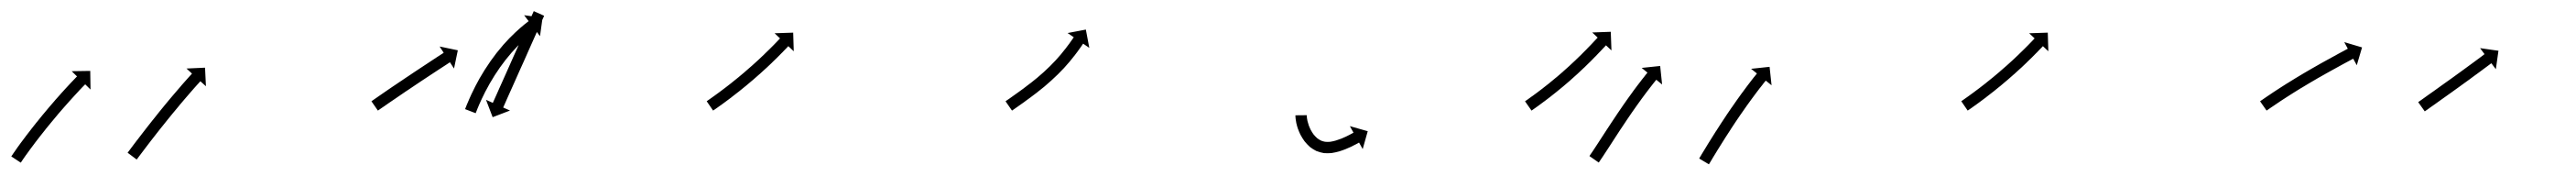

<svg xmlns="http://www.w3.org/2000/svg" viewBox="-45 -280 4542 310"><path d="M-23.9 -6.3C-24.3 -5.7 -24.7 -5.1 -25.1 -4.5L-8.4 6.5C-8 5.9 -7.6 5.4 -7.2 4.8L-7.2 4.8L-7.2 4.8C-6.2 3.2 -5.1 1.6 -4 0C-4 0 -4 0 -4 0C-4 0 -4 0 -4 0C-2.3 -2.4 -0.6 -4.8 1.1 -7.3C1.1 -7.3 1.1 -7.3 1.1 -7.3C1.1 -7.2 1.1 -7.2 1.1 -7.2C3.3 -10.4 5.6 -13.5 7.9 -16.6L7.8 -16.5L7.8 -16.5C10.5 -20.2 13.2 -23.8 16 -27.4L15.9 -27.4L15.9 -27.4C19 -31.4 22.1 -35.4 25.2 -39.4L25.1 -39.4L25.1 -39.3C28.5 -43.6 31.8 -47.8 35.2 -52L35.2 -52L35.1 -52C38.6 -56.3 42.1 -60.6 45.7 -64.9L45.7 -64.9L45.7 -64.9C49.2 -69.2 52.8 -73.4 56.4 -77.7L56.4 -77.7L56.3 -77.7C59.8 -81.8 63.4 -85.8 66.9 -89.9L66.9 -89.9L66.9 -89.9C70.2 -93.7 73.5 -97.4 76.9 -101.2L76.9 -101.2L76.9 -101.2C79.9 -104.5 82.9 -107.9 86 -111.2L86 -111.2L86 -111.2C88.6 -114 91.2 -116.8 93.8 -119.6L93.8 -119.6L93.7 -119.6C95.8 -121.7 97.8 -123.8 99.8 -126L99.8 -126L99.8 -126C101.1 -127.3 102.4 -128.7 103.8 -130.1L103.8 -130.1L103.8 -130C104.2 -130.5 104.7 -131 105.2 -131.5L114.6 -122.3L114.1 -155.1L81.4 -154.6L90.8 -145.4C90.3 -144.9 89.9 -144.5 89.4 -144L89.4 -144L89.4 -144C88 -142.6 86.7 -141.2 85.4 -139.8L85.4 -139.8L85.4 -139.8C83.3 -137.6 81.2 -135.5 79.2 -133.3L79.2 -133.3L79.2 -133.3C76.5 -130.4 73.9 -127.6 71.3 -124.8L71.3 -124.7L71.2 -124.7C68.1 -121.3 65.1 -118 62 -114.6L62 -114.5L62 -114.5C58.6 -110.7 55.2 -106.9 51.8 -103.1L51.8 -103.1L51.8 -103C48.2 -98.9 44.7 -94.8 41.1 -90.6L41.1 -90.6L41.1 -90.6C37.5 -86.3 33.9 -82 30.3 -77.7L30.2 -77.7L30.2 -77.6C26.7 -73.3 23.1 -68.9 19.6 -64.5L19.6 -64.5L19.5 -64.5C16.1 -60.2 12.8 -56 9.4 -51.7L9.4 -51.7L9.4 -51.6C6.2 -47.6 3.1 -43.6 0 -39.5L0 -39.5L0 -39.4C-2.8 -35.8 -5.5 -32.1 -8.3 -28.4L-8.3 -28.4L-8.3 -28.4C-10.6 -25.2 -12.9 -22.1 -15.2 -18.9C-15.2 -18.9 -15.2 -18.9 -15.2 -18.9C-15.2 -18.8 -15.2 -18.8 -15.2 -18.8C-16.9 -16.3 -18.7 -13.9 -20.4 -11.3C-20.4 -11.3 -20.4 -11.3 -20.5 -11.3C-20.5 -11.3 -20.5 -11.3 -20.5 -11.3C-21.6 -9.7 -22.7 -8 -23.8 -6.3L-23.9 -6.3ZM181.2 -12.6C180.8 -12 180.4 -11.5 180 -11L196 1C196.4 0.5 196.8 -0.1 197.2 -0.6C198.3 -2.1 199.4 -3.6 200.6 -5.1C202.3 -7.4 204.1 -9.8 205.9 -12.1L205.9 -12.1L205.9 -12.1C208.1 -15.1 210.4 -18.1 212.7 -21.1L212.7 -21.1L212.7 -21.1C215.5 -24.7 218.2 -28.3 220.9 -31.8L220.9 -31.8L220.9 -31.8C224 -35.8 227.1 -39.7 230.2 -43.7L230.2 -43.6L230.1 -43.6C233.5 -47.9 236.8 -52.1 240.1 -56.3L240.1 -56.3L240.1 -56.2C243.6 -60.6 247 -64.9 250.5 -69.2L250.5 -69.2L250.5 -69.2C254 -73.5 257.5 -77.8 261 -82.1L261 -82.1L261 -82C264.4 -86.2 267.8 -90.3 271.3 -94.4L271.3 -94.4L271.2 -94.4C274.5 -98.3 277.7 -102.1 281 -105.9L281 -105.9L281 -105.9C283.9 -109.3 286.8 -112.7 289.8 -116.1L289.8 -116.1L289.8 -116.1C292.3 -119 294.8 -121.8 297.3 -124.7L297.3 -124.7L297.3 -124.7C299.3 -126.9 301.2 -129.1 303.2 -131.3L303.2 -131.3L303.2 -131.2C304.4 -132.6 305.7 -134.1 307 -135.5L307 -135.5L307 -135.5C307.4 -135.9 307.9 -136.4 308.3 -136.9L318.1 -128.1L316.5 -160.8L283.8 -159.3L293.5 -150.4C293.1 -149.9 292.6 -149.4 292.2 -148.9L292.2 -148.9L292.2 -148.9C290.9 -147.5 289.6 -146 288.3 -144.6L288.3 -144.6L288.3 -144.6C286.3 -142.4 284.3 -140.2 282.4 -138L282.4 -138L282.3 -137.9C279.8 -135.1 277.3 -132.2 274.7 -129.3L274.7 -129.3L274.7 -129.2C271.7 -125.8 268.7 -122.4 265.8 -118.9L265.8 -118.9L265.8 -118.9C262.5 -115 259.2 -111.2 255.9 -107.3L255.9 -107.3L255.9 -107.3C252.4 -103.1 249 -99 245.5 -94.8L245.5 -94.8L245.5 -94.8C242 -90.4 238.5 -86.1 234.9 -81.8L234.9 -81.8L234.9 -81.8C231.4 -77.4 227.9 -73.1 224.5 -68.7L224.5 -68.7L224.4 -68.7C221.1 -64.5 217.7 -60.2 214.4 -56L214.4 -56L214.4 -56C211.3 -52 208.2 -48 205.1 -44L205.1 -44L205.1 -44C202.3 -40.4 199.6 -36.9 196.9 -33.3L196.8 -33.3L196.8 -33.3C194.5 -30.2 192.2 -27.2 189.9 -24.2L189.9 -24.2L189.9 -24.2C188.1 -21.8 186.4 -19.5 184.6 -17.1C183.5 -15.6 182.3 -14.1 181.2 -12.6Z M611.3 -102.6C610.8 -102.3 610.3 -102 609.9 -101.6L621.3 -85.2C621.8 -85.5 622.2 -85.9 622.7 -86.2C624 -87.1 625.4 -88 626.7 -89C628.8 -90.4 630.8 -91.8 632.9 -93.2C635.6 -95.1 638.3 -97 640.9 -98.8C644.1 -101 647.3 -103.2 650.5 -105.3L650.5 -105.3L650.5 -105.3C654.1 -107.8 657.6 -110.2 661.2 -112.6L661.2 -112.6L661.2 -112.6C665 -115.2 668.8 -117.8 672.6 -120.4L672.6 -120.4L672.6 -120.3C676.6 -123 680.5 -125.7 684.5 -128.3L684.5 -128.3L684.5 -128.3C688.4 -130.9 692.4 -133.6 696.3 -136.2C700.2 -138.8 704 -141.3 707.8 -143.8C711.4 -146.2 715 -148.6 718.6 -150.9C721.9 -153 725.1 -155.2 728.3 -157.3C731 -159.1 733.7 -160.8 736.5 -162.6C738.6 -164 740.7 -165.4 742.8 -166.7C744.1 -167.6 745.5 -168.5 746.8 -169.4C747.3 -169.7 747.8 -170 748.3 -170.3L755.5 -159.3L762.2 -191.4L730.1 -198.1L737.3 -187.1C736.8 -186.8 736.4 -186.4 735.9 -186.1C734.5 -185.2 733.2 -184.4 731.8 -183.5C729.7 -182.1 727.6 -180.7 725.5 -179.4C722.8 -177.6 720.1 -175.8 717.3 -174C714.1 -171.9 710.9 -169.8 707.6 -167.6C704 -165.3 700.4 -162.9 696.8 -160.5C693 -158 689.1 -155.4 685.3 -152.9C681.3 -150.2 677.3 -147.6 673.4 -144.9L673.3 -144.9L673.3 -144.9C669.4 -142.3 665.4 -139.6 661.5 -136.9L661.4 -136.9L661.4 -136.9C657.6 -134.4 653.8 -131.8 650 -129.2L649.9 -129.2L649.9 -129.2C646.4 -126.7 642.8 -124.3 639.2 -121.9L639.2 -121.9L639.2 -121.9C636 -119.7 632.8 -117.5 629.6 -115.3C626.9 -113.4 624.2 -111.6 621.5 -109.7C619.4 -108.3 617.4 -106.8 615.3 -105.4C614 -104.5 612.6 -103.5 611.3 -102.6ZM913.6 -250.4C913.8 -251 914.1 -251.6 914.4 -252.2L896.1 -260.4C895.9 -259.8 895.6 -259.2 895.3 -258.6C894.6 -256.9 893.8 -255.2 893 -253.5C891.8 -250.8 890.7 -248.1 889.5 -245.5C887.9 -242 886.4 -238.6 884.8 -235.2C883 -231.1 881.2 -227 879.4 -222.9C877.3 -218.4 875.3 -213.8 873.3 -209.3C871.1 -204.4 868.9 -199.5 866.8 -194.7C864.5 -189.7 862.3 -184.6 860 -179.6C857.8 -174.6 855.5 -169.6 853.3 -164.5C851.1 -159.7 848.9 -154.8 846.8 -149.9C844.7 -145.4 842.7 -140.8 840.7 -136.3C838.8 -132.2 837 -128.1 835.2 -124.1C833.6 -120.6 832.1 -117.2 830.6 -113.7C829.4 -111.1 828.2 -108.4 827 -105.7C826.2 -104 825.5 -102.3 824.7 -100.6C824.4 -100 824.2 -99.4 823.9 -98.8L811.9 -104.2L823.6 -73.6L854.2 -85.3L842.2 -90.6C842.4 -91.3 842.7 -91.9 843 -92.5C843.7 -94.2 844.5 -95.9 845.3 -97.6C846.5 -100.2 847.6 -102.9 848.8 -105.6C850.4 -109 851.9 -112.4 853.4 -115.9C855.3 -120 857.1 -124 858.9 -128.1C860.9 -132.7 863 -137.2 865 -141.8C867.2 -146.6 869.4 -151.5 871.5 -156.4C873.8 -161.4 876 -166.4 878.3 -171.4C880.5 -176.5 882.8 -181.5 885 -186.5C887.2 -191.4 889.4 -196.2 891.5 -201.1C893.6 -205.7 895.6 -210.2 897.6 -214.8C899.5 -218.8 901.3 -222.9 903.1 -227C904.6 -230.4 906.2 -233.9 907.7 -237.3C908.9 -240 910.1 -242.6 911.3 -245.3C912 -247 912.8 -248.7 913.6 -250.4ZM775.8 -89.8C775.5 -89.1 775.3 -88.5 775 -87.8L793.7 -80.6C793.9 -81.2 794.2 -81.9 794.4 -82.5L794.4 -82.5L794.4 -82.5C795.1 -84.3 795.8 -86.1 796.6 -87.9C796.6 -87.9 796.6 -87.9 796.5 -87.8C796.5 -87.8 796.5 -87.8 796.5 -87.8C797.7 -90.6 798.9 -93.4 800 -96.1C800 -96.1 800 -96.1 800 -96.1C800 -96.1 800 -96.1 800 -96.1C801.6 -99.6 803.2 -103.2 804.8 -106.7C804.8 -106.7 804.8 -106.7 804.8 -106.7C804.8 -106.7 804.8 -106.6 804.8 -106.6C806.8 -110.8 808.8 -115 810.9 -119.1C810.9 -119.1 810.9 -119.1 810.9 -119C810.9 -119 810.9 -119 810.9 -119C813.3 -123.5 815.8 -128.1 818.3 -132.6C818.3 -132.6 818.3 -132.6 818.2 -132.5C818.2 -132.5 818.2 -132.5 818.2 -132.5C821 -137.3 823.8 -142 826.8 -146.7C826.8 -146.7 826.7 -146.7 826.7 -146.6C826.7 -146.6 826.7 -146.6 826.7 -146.6C829.8 -151.4 833 -156.1 836.2 -160.8C836.2 -160.8 836.2 -160.8 836.2 -160.8C836.1 -160.7 836.1 -160.7 836.1 -160.7C839.5 -165.4 842.9 -170 846.4 -174.5C846.4 -174.5 846.3 -174.5 846.3 -174.4C846.3 -174.4 846.3 -174.4 846.3 -174.4C849.7 -178.7 853.3 -183 856.9 -187.2C856.9 -187.2 856.9 -187.2 856.8 -187.1C856.8 -187.1 856.8 -187.1 856.8 -187.1C860.3 -191 863.8 -194.8 867.4 -198.6C867.4 -198.6 867.3 -198.6 867.3 -198.5C867.3 -198.5 867.3 -198.5 867.3 -198.5C870.5 -201.8 873.9 -205.1 877.3 -208.3C877.3 -208.3 877.2 -208.3 877.2 -208.3C877.2 -208.2 877.2 -208.2 877.2 -208.2C880.1 -210.9 883 -213.5 886 -216.1C886 -216.1 886 -216.1 885.9 -216.1C885.9 -216.1 885.9 -216.1 885.9 -216.1C888.2 -218 890.6 -220 893 -221.9C893 -221.9 892.9 -221.9 892.9 -221.9C892.9 -221.9 892.9 -221.9 892.9 -221.9C894.4 -223.1 896 -224.3 897.5 -225.5C897.5 -225.5 897.5 -225.5 897.5 -225.5C897.5 -225.5 897.5 -225.5 897.5 -225.5C898 -225.9 898.6 -226.4 899.2 -226.8L907.1 -216.3L911.6 -248.8L879.1 -253.2L887.1 -242.7C886.5 -242.3 885.9 -241.8 885.3 -241.4C885.3 -241.4 885.3 -241.4 885.3 -241.4C885.3 -241.4 885.3 -241.4 885.3 -241.4C883.7 -240.1 882 -238.8 880.4 -237.5C880.4 -237.5 880.4 -237.5 880.4 -237.5C880.4 -237.5 880.3 -237.5 880.3 -237.5C877.9 -235.4 875.4 -233.4 872.9 -231.3C872.9 -231.3 872.9 -231.3 872.9 -231.3C872.9 -231.2 872.8 -231.2 872.8 -231.2C869.7 -228.5 866.6 -225.7 863.6 -222.9C863.6 -222.9 863.6 -222.9 863.5 -222.8C863.5 -222.8 863.5 -222.8 863.5 -222.8C859.9 -219.4 856.4 -216 853 -212.5C853 -212.5 853 -212.5 853 -212.4C852.9 -212.4 852.9 -212.4 852.9 -212.4C849.1 -208.4 845.5 -204.4 841.8 -200.4C841.8 -200.4 841.8 -200.3 841.8 -200.3C841.8 -200.3 841.7 -200.2 841.7 -200.2C838 -195.8 834.3 -191.4 830.6 -186.8C830.6 -186.8 830.6 -186.8 830.6 -186.8C830.6 -186.7 830.5 -186.7 830.5 -186.7C826.9 -182 823.3 -177.2 819.9 -172.4C819.9 -172.4 819.8 -172.3 819.8 -172.3C819.8 -172.2 819.8 -172.2 819.8 -172.2C816.4 -167.3 813.1 -162.4 809.9 -157.4C809.9 -157.4 809.8 -157.4 809.8 -157.3C809.8 -157.3 809.8 -157.3 809.8 -157.3C806.7 -152.4 803.8 -147.5 800.9 -142.5C800.9 -142.5 800.9 -142.5 800.9 -142.4C800.9 -142.4 800.8 -142.4 800.8 -142.4C798.2 -137.7 795.7 -133 793.2 -128.3C793.2 -128.3 793.2 -128.2 793.1 -128.2C793.1 -128.2 793.1 -128.1 793.1 -128.1C790.9 -123.9 788.8 -119.6 786.8 -115.3C786.8 -115.3 786.7 -115.2 786.7 -115.2C786.7 -115.2 786.7 -115.2 786.7 -115.2C785 -111.5 783.3 -107.8 781.7 -104.1C781.7 -104.1 781.7 -104.1 781.7 -104.1C781.7 -104.1 781.7 -104 781.7 -104C780.4 -101.2 779.2 -98.3 778 -95.4C778 -95.4 778 -95.4 778 -95.4C778 -95.4 778 -95.4 778 -95.4C777.3 -93.5 776.5 -91.7 775.8 -89.8L775.8 -89.8Z M1202.6 -102.8C1202.1 -102.4 1201.5 -102.1 1201 -101.7L1212.3 -85.2C1212.9 -85.6 1213.4 -86 1213.9 -86.4L1214 -86.4L1214 -86.4C1215.5 -87.4 1217 -88.5 1218.5 -89.5L1218.5 -89.5L1218.5 -89.5C1220.9 -91.2 1223.2 -92.8 1225.5 -94.5L1225.5 -94.5L1225.6 -94.5C1228.6 -96.7 1231.6 -98.9 1234.6 -101.1L1234.6 -101.1L1234.6 -101.1C1238.1 -103.7 1241.7 -106.4 1245.2 -109C1245.2 -109 1245.2 -109 1245.2 -109C1245.2 -109 1245.2 -109.1 1245.2 -109.1C1249.1 -112 1253 -115 1256.8 -118.1C1256.8 -118.1 1256.8 -118.1 1256.9 -118.1C1256.9 -118.1 1256.9 -118.1 1256.9 -118.1C1261 -121.4 1265.1 -124.7 1269.1 -128C1269.1 -128 1269.1 -128 1269.2 -128C1269.2 -128 1269.2 -128 1269.2 -128C1273.4 -131.5 1277.5 -135 1281.6 -138.5C1281.6 -138.5 1281.6 -138.5 1281.7 -138.5C1281.7 -138.5 1281.7 -138.5 1281.7 -138.5C1285.8 -142 1289.9 -145.6 1293.9 -149.2C1293.9 -149.2 1293.9 -149.2 1294 -149.2C1294 -149.2 1294 -149.2 1294 -149.2C1297.9 -152.7 1301.8 -156.2 1305.6 -159.8C1305.6 -159.8 1305.6 -159.8 1305.7 -159.8C1305.7 -159.8 1305.7 -159.8 1305.7 -159.8C1309.3 -163.2 1312.8 -166.5 1316.4 -169.9C1316.4 -169.9 1316.4 -169.9 1316.4 -169.9C1316.4 -169.9 1316.4 -170 1316.4 -170C1319.6 -173 1322.7 -176.1 1325.9 -179.2L1325.9 -179.2L1325.9 -179.2C1328.5 -181.8 1331.1 -184.4 1333.7 -187.1L1333.8 -187.1L1333.8 -187.1C1335.8 -189.2 1337.8 -191.2 1339.7 -193.3L1339.8 -193.3L1339.8 -193.3C1341 -194.6 1342.3 -196 1343.6 -197.3L1343.6 -197.3L1343.6 -197.3C1344 -197.8 1344.5 -198.3 1344.9 -198.7L1354.5 -189.7L1353.5 -222.5L1320.7 -221.4L1330.3 -212.4C1329.9 -212 1329.5 -211.5 1329 -211L1329 -211L1329 -211C1327.8 -209.7 1326.5 -208.4 1325.3 -207.1L1325.3 -207.1L1325.3 -207.1C1323.4 -205.1 1321.4 -203.1 1319.5 -201.1L1319.5 -201.1L1319.5 -201.1C1316.9 -198.5 1314.4 -195.9 1311.8 -193.4L1311.8 -193.4L1311.8 -193.4C1308.7 -190.4 1305.7 -187.3 1302.5 -184.4C1302.5 -184.4 1302.6 -184.4 1302.6 -184.4C1302.6 -184.4 1302.6 -184.4 1302.6 -184.4C1299.1 -181.1 1295.6 -177.8 1292.1 -174.5C1292.1 -174.5 1292.1 -174.5 1292.1 -174.5C1292.1 -174.5 1292.1 -174.5 1292.1 -174.5C1288.3 -171 1284.5 -167.6 1280.6 -164.1C1280.6 -164.1 1280.7 -164.1 1280.7 -164.2C1280.7 -164.2 1280.7 -164.2 1280.7 -164.2C1276.7 -160.6 1272.7 -157.1 1268.6 -153.7C1268.6 -153.7 1268.7 -153.7 1268.7 -153.7C1268.7 -153.7 1268.7 -153.7 1268.7 -153.7C1264.6 -150.3 1260.5 -146.8 1256.4 -143.4C1256.4 -143.4 1256.4 -143.5 1256.5 -143.5C1256.5 -143.5 1256.5 -143.5 1256.5 -143.5C1252.5 -140.2 1248.5 -137 1244.4 -133.8C1244.4 -133.8 1244.4 -133.8 1244.4 -133.8C1244.5 -133.8 1244.5 -133.8 1244.5 -133.8C1240.7 -130.8 1236.9 -127.9 1233 -124.9C1233 -124.9 1233 -124.9 1233.1 -124.9C1233.1 -124.9 1233.1 -125 1233.1 -125C1229.6 -122.3 1226.2 -119.7 1222.7 -117.2L1222.7 -117.2L1222.7 -117.2C1219.8 -115 1216.8 -112.9 1213.9 -110.8L1213.9 -110.8L1213.9 -110.8C1211.6 -109.1 1209.3 -107.5 1207 -105.9L1207 -105.9L1207 -105.9C1205.6 -104.9 1204.1 -103.8 1202.6 -102.8L1202.6 -102.8Z M1729.5 -102.8C1729 -102.4 1728.4 -102 1727.9 -101.6L1739.3 -85.2C1739.8 -85.6 1740.4 -86 1740.9 -86.3C1742.4 -87.4 1744 -88.5 1745.5 -89.5C1747.9 -91.2 1750.2 -92.9 1752.6 -94.5L1752.6 -94.5L1752.6 -94.5C1755.7 -96.7 1758.7 -98.9 1761.8 -101L1761.8 -101.1L1761.8 -101.1C1765.4 -103.6 1768.9 -106.2 1772.4 -108.8C1772.4 -108.8 1772.5 -108.9 1772.5 -108.9C1772.5 -108.9 1772.5 -108.9 1772.5 -108.9C1776.4 -111.8 1780.3 -114.8 1784.2 -117.7C1784.2 -117.7 1784.2 -117.7 1784.2 -117.8C1784.2 -117.8 1784.2 -117.8 1784.2 -117.8C1788.3 -121 1792.4 -124.2 1796.4 -127.5C1796.4 -127.5 1796.4 -127.6 1796.4 -127.6C1796.4 -127.6 1796.5 -127.6 1796.5 -127.6C1800.5 -131 1804.6 -134.5 1808.5 -138.1C1808.5 -138.1 1808.6 -138.1 1808.6 -138.1C1808.6 -138.1 1808.6 -138.2 1808.6 -138.2C1812.5 -141.7 1816.4 -145.4 1820.2 -149.1C1820.2 -149.1 1820.2 -149.1 1820.3 -149.1C1820.3 -149.2 1820.3 -149.2 1820.3 -149.2C1823.9 -152.8 1827.5 -156.5 1831 -160.2C1831 -160.2 1831 -160.3 1831 -160.3C1831.1 -160.3 1831.1 -160.3 1831.1 -160.3C1834.3 -163.9 1837.5 -167.5 1840.6 -171.1C1840.6 -171.1 1840.6 -171.2 1840.6 -171.2C1840.6 -171.2 1840.7 -171.2 1840.7 -171.2C1843.4 -174.5 1846.1 -177.9 1848.8 -181.3C1848.8 -181.3 1848.8 -181.3 1848.8 -181.3C1848.9 -181.3 1848.9 -181.3 1848.9 -181.3C1851.1 -184.2 1853.3 -187.1 1855.5 -190C1855.5 -190 1855.5 -190.1 1855.5 -190.1C1855.5 -190.1 1855.5 -190.1 1855.5 -190.1C1857.2 -192.4 1858.8 -194.7 1860.5 -197C1860.5 -197 1860.5 -197 1860.5 -197C1860.5 -197 1860.5 -197 1860.5 -197C1861.5 -198.5 1862.6 -200 1863.6 -201.5L1863.6 -201.5L1863.6 -201.5C1864 -202 1864.3 -202.6 1864.7 -203.1L1875.6 -195.7L1869.5 -227.9L1837.3 -221.8L1848.2 -214.4C1847.8 -213.8 1847.5 -213.3 1847.1 -212.8L1847.1 -212.8L1847.1 -212.8C1846.1 -211.4 1845.1 -209.9 1844.1 -208.5C1844.1 -208.5 1844.1 -208.5 1844.1 -208.5C1844.1 -208.5 1844.1 -208.5 1844.1 -208.5C1842.6 -206.3 1841 -204.1 1839.4 -201.9C1839.4 -201.9 1839.4 -201.9 1839.4 -201.9C1839.4 -202 1839.4 -202 1839.4 -202C1837.3 -199.2 1835.2 -196.4 1833.1 -193.6C1833.1 -193.6 1833.1 -193.6 1833.1 -193.6C1833.1 -193.6 1833.1 -193.7 1833.1 -193.7C1830.6 -190.4 1827.9 -187.2 1825.3 -184C1825.3 -184 1825.3 -184.1 1825.3 -184.1C1825.4 -184.1 1825.4 -184.1 1825.4 -184.1C1822.4 -180.6 1819.4 -177.2 1816.3 -173.8C1816.3 -173.8 1816.3 -173.8 1816.3 -173.8C1816.3 -173.9 1816.4 -173.9 1816.4 -173.9C1813 -170.3 1809.6 -166.8 1806.1 -163.3C1806.1 -163.3 1806.2 -163.3 1806.2 -163.3C1806.2 -163.4 1806.2 -163.4 1806.2 -163.4C1802.6 -159.8 1798.9 -156.3 1795.1 -152.9C1795.1 -152.9 1795.2 -152.9 1795.2 -153C1795.2 -153 1795.2 -153 1795.2 -153C1791.4 -149.6 1787.5 -146.2 1783.6 -142.9C1783.6 -142.9 1783.6 -142.9 1783.6 -142.9C1783.6 -143 1783.7 -143 1783.7 -143C1779.8 -139.8 1775.8 -136.6 1771.9 -133.5C1771.9 -133.5 1771.9 -133.5 1771.9 -133.5C1771.9 -133.6 1771.9 -133.6 1771.9 -133.6C1768.2 -130.7 1764.4 -127.8 1760.5 -124.9C1760.5 -124.9 1760.5 -124.9 1760.6 -124.9C1760.6 -124.9 1760.6 -124.9 1760.6 -124.9C1757.1 -122.4 1753.6 -119.8 1750.1 -117.3L1750.1 -117.3L1750.1 -117.3C1747.1 -115.1 1744.1 -113 1741.1 -110.9L1741.1 -110.9L1741.1 -110.9C1738.7 -109.2 1736.4 -107.6 1734.1 -105.9C1732.5 -104.9 1731 -103.8 1729.5 -102.8Z M2259 -75.9C2259 -76.3 2259 -76.7 2259 -77.1L2239 -76.9C2239 -76.4 2239 -75.9 2239 -75.4C2239 -75.4 2239 -75.4 2239 -75.3C2239 -75.3 2239 -75.2 2239 -75.2C2239.1 -73.7 2239.2 -72.2 2239.4 -70.7C2239.4 -70.7 2239.4 -70.6 2239.4 -70.5C2239.4 -70.5 2239.4 -70.4 2239.4 -70.4C2239.7 -67.9 2240.1 -65.5 2240.6 -63.1C2240.6 -63.1 2240.6 -63 2240.6 -62.9C2240.7 -62.9 2240.7 -62.8 2240.7 -62.8C2241.4 -59.6 2242.3 -56.5 2243.3 -53.4C2243.3 -53.4 2243.4 -53.3 2243.4 -53.2C2243.4 -53.1 2243.5 -53 2243.5 -53C2244.8 -49.4 2246.3 -45.9 2248 -42.4C2248 -42.4 2248.1 -42.3 2248.1 -42.2C2248.2 -42.1 2248.3 -42 2248.3 -42C2250.3 -38.3 2252.5 -34.7 2255 -31.3C2255 -31.3 2255.1 -31.2 2255.2 -31.1C2255.3 -30.9 2255.4 -30.8 2255.4 -30.8C2258.1 -27.5 2261.1 -24.3 2264.3 -21.4C2264.3 -21.4 2264.5 -21.3 2264.6 -21.2C2264.8 -21 2264.9 -20.9 2264.9 -20.9C2268.3 -18.3 2272 -16 2275.8 -14.1C2275.8 -14.1 2276 -14 2276.2 -13.9C2276.5 -13.9 2276.7 -13.8 2276.7 -13.8C2280.6 -12.3 2284.7 -11.1 2288.9 -10.4C2288.9 -10.4 2289.1 -10.4 2289.3 -10.4C2289.5 -10.3 2289.8 -10.3 2289.8 -10.3C2294 -10 2298.2 -10 2302.4 -10.4C2302.4 -10.4 2302.6 -10.4 2302.8 -10.4C2302.9 -10.5 2303.1 -10.5 2303.1 -10.5C2307.3 -11.1 2311.5 -12.1 2315.6 -13.2C2315.6 -13.2 2315.7 -13.2 2315.8 -13.2C2315.9 -13.3 2316 -13.3 2316 -13.3C2319.8 -14.5 2323.7 -15.8 2327.4 -17.3C2327.4 -17.3 2327.5 -17.3 2327.5 -17.3C2327.6 -17.4 2327.6 -17.4 2327.6 -17.4C2330.9 -18.7 2334.1 -20.1 2337.3 -21.6C2337.3 -21.6 2337.3 -21.6 2337.3 -21.6C2337.4 -21.7 2337.4 -21.7 2337.4 -21.7C2339.9 -22.9 2342.3 -24.1 2344.7 -25.4C2344.7 -25.4 2344.8 -25.4 2344.8 -25.4C2344.8 -25.4 2344.8 -25.4 2344.8 -25.4C2346.4 -26.2 2348 -27.1 2349.5 -27.9C2349.5 -27.9 2349.5 -27.9 2349.5 -27.9C2349.5 -27.9 2349.6 -28 2349.6 -28C2350.1 -28.3 2350.6 -28.6 2351.2 -28.9L2357.6 -17.4L2366.5 -48.9L2335 -57.8L2341.4 -46.3C2340.9 -46 2340.4 -45.7 2339.8 -45.4C2339.8 -45.4 2339.8 -45.4 2339.9 -45.4C2339.9 -45.5 2339.9 -45.5 2339.9 -45.5C2338.4 -44.6 2336.9 -43.9 2335.4 -43.1C2335.4 -43.1 2335.5 -43.1 2335.5 -43.1C2335.5 -43.1 2335.5 -43.1 2335.5 -43.1C2333.3 -41.9 2331 -40.8 2328.7 -39.7C2328.7 -39.7 2328.7 -39.7 2328.7 -39.7C2328.8 -39.7 2328.8 -39.7 2328.8 -39.7C2325.9 -38.4 2322.9 -37.1 2319.9 -35.8C2319.9 -35.8 2320 -35.9 2320.1 -35.9C2320.1 -35.9 2320.2 -35.9 2320.2 -35.9C2316.8 -34.6 2313.4 -33.4 2310 -32.4C2310 -32.4 2310.1 -32.4 2310.2 -32.4C2310.3 -32.4 2310.4 -32.5 2310.4 -32.5C2307 -31.5 2303.5 -30.8 2300 -30.2C2300 -30.2 2300.1 -30.2 2300.3 -30.3C2300.5 -30.3 2300.7 -30.3 2300.7 -30.3C2297.6 -30 2294.4 -30 2291.3 -30.3C2291.3 -30.3 2291.5 -30.2 2291.8 -30.2C2292 -30.2 2292.2 -30.1 2292.2 -30.1C2289.4 -30.6 2286.5 -31.4 2283.8 -32.4C2283.8 -32.4 2284 -32.3 2284.2 -32.2C2284.5 -32.1 2284.7 -32.1 2284.7 -32.1C2282 -33.4 2279.4 -35 2277 -36.8C2277 -36.8 2277.2 -36.7 2277.3 -36.6C2277.5 -36.4 2277.7 -36.3 2277.7 -36.3C2275.2 -38.5 2272.9 -40.9 2270.8 -43.5C2270.8 -43.5 2270.9 -43.3 2271 -43.2C2271.1 -43.1 2271.2 -42.9 2271.2 -42.9C2269.2 -45.7 2267.4 -48.6 2265.8 -51.6C2265.8 -51.6 2265.8 -51.5 2265.9 -51.4C2266 -51.3 2266 -51.2 2266 -51.2C2264.6 -54 2263.3 -57 2262.2 -60C2262.2 -60 2262.3 -59.9 2262.3 -59.8C2262.3 -59.7 2262.4 -59.6 2262.4 -59.6C2261.5 -62.2 2260.8 -64.8 2260.1 -67.4C2260.1 -67.4 2260.2 -67.3 2260.2 -67.2C2260.2 -67.1 2260.2 -67 2260.2 -67C2259.8 -69 2259.5 -70.9 2259.2 -72.9C2259.2 -72.9 2259.2 -72.8 2259.3 -72.8C2259.3 -72.7 2259.3 -72.6 2259.3 -72.6C2259.2 -73.8 2259.1 -74.9 2259 -76.1C2259 -76.1 2259 -76 2259 -76C2259 -75.9 2259 -75.9 2259 -75.9Z M2645.4 -102.7C2644.9 -102.4 2644.4 -102 2643.8 -101.6L2655.3 -85.2C2655.8 -85.6 2656.4 -86 2656.9 -86.3L2656.9 -86.3L2656.9 -86.3C2658.4 -87.4 2659.9 -88.5 2661.4 -89.5L2661.4 -89.5L2661.4 -89.5C2663.8 -91.2 2666.1 -92.9 2668.4 -94.5L2668.4 -94.6L2668.5 -94.6C2671.5 -96.8 2674.4 -99 2677.4 -101.2C2677.4 -101.2 2677.4 -101.2 2677.4 -101.2C2677.5 -101.2 2677.5 -101.2 2677.5 -101.2C2681 -103.8 2684.5 -106.5 2688 -109.2C2688 -109.2 2688 -109.2 2688 -109.2C2688 -109.2 2688 -109.2 2688 -109.2C2691.9 -112.2 2695.7 -115.3 2699.5 -118.3C2699.5 -118.3 2699.6 -118.3 2699.6 -118.3C2699.6 -118.3 2699.6 -118.4 2699.6 -118.4C2703.7 -121.7 2707.7 -125 2711.7 -128.3C2711.7 -128.3 2711.7 -128.3 2711.8 -128.4C2711.8 -128.4 2711.8 -128.4 2711.8 -128.4C2715.9 -131.9 2720 -135.4 2724.1 -138.9C2724.1 -138.9 2724.1 -138.9 2724.1 -139C2724.1 -139 2724.1 -139 2724.1 -139C2728.2 -142.6 2732.2 -146.2 2736.2 -149.8C2736.2 -149.8 2736.2 -149.8 2736.2 -149.8C2736.3 -149.8 2736.3 -149.9 2736.3 -149.9C2740.1 -153.4 2743.9 -157 2747.7 -160.6C2747.7 -160.6 2747.7 -160.6 2747.8 -160.6C2747.8 -160.6 2747.8 -160.6 2747.8 -160.6C2751.3 -164 2754.8 -167.5 2758.3 -170.9C2758.3 -170.9 2758.3 -170.9 2758.3 -170.9C2758.3 -170.9 2758.4 -170.9 2758.4 -170.9C2761.5 -174.1 2764.6 -177.2 2767.6 -180.3L2767.7 -180.3L2767.7 -180.3C2770.3 -183 2772.9 -185.7 2775.4 -188.4L2775.4 -188.4L2775.5 -188.4C2777.4 -190.5 2779.4 -192.6 2781.4 -194.7L2781.4 -194.7L2781.4 -194.7C2782.7 -196 2783.9 -197.4 2785.2 -198.7C2785.7 -199.2 2786.1 -199.7 2786.5 -200.2L2796.2 -191.2L2795 -224L2762.3 -222.8L2771.9 -213.8C2771.5 -213.3 2771 -212.9 2770.6 -212.4C2769.3 -211 2768.1 -209.7 2766.8 -208.4L2766.8 -208.4L2766.8 -208.4C2764.9 -206.3 2762.9 -204.2 2761 -202.2L2761 -202.2L2761 -202.2C2758.4 -199.6 2755.9 -196.9 2753.3 -194.3L2753.4 -194.3L2753.4 -194.3C2750.3 -191.2 2747.3 -188.2 2744.2 -185.1C2744.2 -185.1 2744.2 -185.1 2744.2 -185.1C2744.3 -185.1 2744.3 -185.1 2744.3 -185.1C2740.8 -181.8 2737.4 -178.4 2733.9 -175.1C2733.9 -175.1 2733.9 -175.1 2733.9 -175.1C2734 -175.1 2734 -175.1 2734 -175.1C2730.2 -171.6 2726.5 -168 2722.7 -164.6C2722.7 -164.6 2722.7 -164.6 2722.7 -164.6C2722.7 -164.6 2722.8 -164.6 2722.8 -164.6C2718.8 -161 2714.9 -157.5 2710.9 -154C2710.9 -154 2710.9 -154 2710.9 -154C2710.9 -154 2711 -154 2711 -154C2707 -150.5 2702.9 -147.1 2698.9 -143.6C2698.9 -143.6 2698.9 -143.7 2698.9 -143.7C2698.9 -143.7 2698.9 -143.7 2698.9 -143.7C2695 -140.4 2691 -137.1 2687 -133.9C2687 -133.9 2687 -133.9 2687 -133.9C2687 -133.9 2687.1 -133.9 2687.1 -133.9C2683.3 -130.9 2679.5 -128 2675.7 -125C2675.7 -125 2675.7 -125 2675.7 -125C2675.8 -125 2675.8 -125 2675.8 -125C2672.3 -122.4 2668.9 -119.8 2665.5 -117.2C2665.5 -117.2 2665.5 -117.2 2665.5 -117.2C2665.5 -117.2 2665.5 -117.2 2665.5 -117.2C2662.6 -115 2659.6 -112.9 2656.7 -110.7L2656.7 -110.7L2656.7 -110.8C2654.4 -109.1 2652.1 -107.5 2649.8 -105.8L2649.9 -105.8L2649.9 -105.8C2648.4 -104.8 2646.9 -103.8 2645.4 -102.7L2645.4 -102.7ZM2758.4 -6.7C2758.1 -6.2 2757.7 -5.7 2757.4 -5.1L2773.8 6.3C2774.2 5.7 2774.5 5.2 2774.9 4.7L2774.9 4.7L2774.9 4.7C2775.9 3.2 2777 1.7 2778 0.1L2778 0.1L2778 0.1C2779.6 -2.3 2781.2 -4.6 2782.8 -7L2782.8 -7L2782.8 -7.1C2784.9 -10.2 2786.9 -13.3 2789 -16.5L2789 -16.5L2789 -16.5C2791.4 -20.2 2793.8 -23.9 2796.3 -27.7C2799 -31.9 2801.7 -36.1 2804.4 -40.2L2804.4 -40.2L2804.4 -40.2C2807.4 -44.7 2810.3 -49.2 2813.2 -53.7L2813.2 -53.7L2813.2 -53.6C2816.3 -58.3 2819.4 -62.9 2822.5 -67.5L2822.5 -67.5L2822.4 -67.4C2825.6 -72 2828.7 -76.6 2831.8 -81.2L2831.8 -81.2L2831.8 -81.2C2834.9 -85.6 2838 -90 2841.1 -94.4L2841.1 -94.4L2841.1 -94.4C2844 -98.5 2847 -102.6 2849.9 -106.6L2849.9 -106.6L2849.9 -106.6C2852.6 -110.2 2855.3 -113.9 2858 -117.5L2858 -117.5L2858 -117.5C2860.3 -120.5 2862.6 -123.6 2865 -126.6L2865 -126.6L2865 -126.6C2866.8 -128.9 2868.6 -131.2 2870.4 -133.5L2870.4 -133.5L2870.4 -133.5C2871.6 -135 2872.8 -136.5 2874 -138L2874 -138L2874 -138C2874.4 -138.5 2874.8 -139 2875.3 -139.5L2885.5 -131.2L2882.1 -163.8L2849.5 -160.4L2859.7 -152.1C2859.3 -151.6 2858.9 -151.1 2858.4 -150.5L2858.4 -150.5L2858.4 -150.5C2857.2 -149 2856 -147.5 2854.8 -146L2854.8 -146L2854.8 -145.9C2852.9 -143.6 2851 -141.2 2849.2 -138.9L2849.2 -138.8L2849.2 -138.8C2846.8 -135.7 2844.4 -132.7 2842.1 -129.6L2842.1 -129.5L2842 -129.5C2839.3 -125.8 2836.5 -122.2 2833.8 -118.5L2833.8 -118.4L2833.8 -118.4C2830.8 -114.3 2827.8 -110.2 2824.8 -106L2824.8 -106L2824.8 -106C2821.6 -101.5 2818.5 -97.1 2815.4 -92.6L2815.4 -92.6L2815.4 -92.5C2812.2 -87.9 2809 -83.3 2805.9 -78.7L2805.9 -78.6L2805.9 -78.6C2802.8 -74 2799.7 -69.4 2796.6 -64.7L2796.6 -64.7L2796.6 -64.7C2793.6 -60.2 2790.6 -55.7 2787.7 -51.2L2787.7 -51.2L2787.7 -51.2C2784.9 -47 2782.2 -42.8 2779.5 -38.6C2777.1 -34.8 2774.6 -31.1 2772.2 -27.4L2772.2 -27.4L2772.2 -27.4C2770.2 -24.3 2768.1 -21.2 2766.1 -18.1L2766.1 -18.1L2766.1 -18.1C2764.6 -15.7 2763 -13.4 2761.4 -11L2761.4 -11.1L2761.4 -11.1C2760.4 -9.6 2759.4 -8.1 2758.4 -6.7L2758.4 -6.7ZM2951.9 -2.6C2951.6 -2 2951.2 -1.4 2950.9 -0.8L2968 9.4C2968.4 8.8 2968.7 8.3 2969.1 7.7C2970 6.1 2971 4.5 2972 2.9L2972 2.9L2972 2.9C2973.5 0.4 2975 -2.2 2976.5 -4.7L2976.5 -4.6L2976.5 -4.6C2978.5 -7.9 2980.5 -11.1 2982.5 -14.4L2982.5 -14.4L2982.4 -14.3C2984.8 -18.2 2987.2 -22 2989.6 -25.8L2989.6 -25.8L2989.6 -25.8C2992.2 -30 2994.9 -34.3 2997.6 -38.5L2997.6 -38.5L2997.6 -38.5C3000.5 -43 3003.4 -47.5 3006.4 -52L3006.3 -52L3006.3 -52C3009.4 -56.7 3012.5 -61.3 3015.5 -65.9L3015.5 -65.9L3015.5 -65.9C3018.6 -70.5 3021.8 -75.1 3024.9 -79.7L3024.9 -79.6L3024.9 -79.6C3028 -84 3031.1 -88.5 3034.2 -92.9L3034.2 -92.8L3034.1 -92.8C3037.1 -96.9 3040 -101 3043 -105.1L3043 -105.1L3043 -105.1C3045.7 -108.7 3048.4 -112.3 3051.1 -116L3051.1 -115.9L3051 -115.9C3053.4 -119 3055.7 -122 3058 -125.1L3058 -125L3058 -125C3059.8 -127.4 3061.6 -129.7 3063.5 -132L3063.4 -132L3063.4 -132C3064.6 -133.5 3065.8 -135 3067 -136.5L3067 -136.4L3067 -136.4C3067.4 -137 3067.8 -137.5 3068.3 -138L3078.5 -129.8L3075 -162.3L3042.4 -158.8L3052.7 -150.6C3052.2 -150 3051.8 -149.5 3051.4 -149L3051.4 -149L3051.4 -148.9C3050.2 -147.4 3049 -145.9 3047.8 -144.4L3047.8 -144.4L3047.7 -144.4C3045.9 -142 3044 -139.7 3042.2 -137.3L3042.2 -137.3L3042.2 -137.3C3039.8 -134.2 3037.5 -131.1 3035.1 -128L3035.1 -128L3035.1 -128C3032.3 -124.3 3029.6 -120.6 3026.9 -116.9L3026.9 -116.9L3026.8 -116.9C3023.8 -112.8 3020.8 -108.6 3017.9 -104.5L3017.9 -104.4L3017.8 -104.4C3014.7 -100 3011.6 -95.5 3008.5 -91L3008.4 -91L3008.4 -91C3005.2 -86.4 3002.1 -81.7 2998.9 -77.1L2998.9 -77L2998.9 -77C2995.8 -72.4 2992.7 -67.7 2989.6 -63L2989.6 -63L2989.6 -63C2986.6 -58.4 2983.7 -53.9 2980.8 -49.3L2980.8 -49.3L2980.7 -49.3C2978 -45 2975.3 -40.7 2972.6 -36.4L2972.6 -36.4L2972.6 -36.4C2970.2 -32.6 2967.8 -28.7 2965.4 -24.9L2965.4 -24.8L2965.4 -24.8C2963.4 -21.6 2961.4 -18.3 2959.4 -15L2959.4 -15L2959.4 -15C2957.9 -12.5 2956.4 -10 2954.8 -7.5L2954.8 -7.4L2954.8 -7.4C2953.9 -5.8 2952.9 -4.2 2951.9 -2.6Z M3414.6 -102.8C3414.1 -102.4 3413.5 -102.1 3413 -101.7L3424.3 -85.2C3424.9 -85.6 3425.4 -86 3425.9 -86.4L3426 -86.4L3426 -86.4C3427.5 -87.4 3429 -88.5 3430.5 -89.5L3430.5 -89.5L3430.5 -89.5C3432.9 -91.2 3435.2 -92.8 3437.5 -94.5L3437.5 -94.5L3437.6 -94.5C3440.6 -96.7 3443.6 -98.9 3446.6 -101.1L3446.6 -101.1L3446.6 -101.1C3450.1 -103.7 3453.7 -106.4 3457.2 -109C3457.2 -109 3457.2 -109 3457.2 -109C3457.2 -109 3457.2 -109.1 3457.2 -109.1C3461.1 -112 3465 -115 3468.8 -118.1C3468.8 -118.1 3468.8 -118.1 3468.9 -118.1C3468.9 -118.1 3468.9 -118.1 3468.9 -118.1C3473 -121.4 3477.1 -124.7 3481.1 -128C3481.1 -128 3481.1 -128 3481.2 -128C3481.2 -128 3481.2 -128 3481.2 -128C3485.4 -131.5 3489.5 -135 3493.6 -138.5C3493.6 -138.5 3493.6 -138.5 3493.7 -138.5C3493.7 -138.5 3493.7 -138.5 3493.7 -138.5C3497.8 -142 3501.9 -145.6 3505.9 -149.2C3505.9 -149.2 3505.9 -149.2 3506 -149.2C3506 -149.2 3506 -149.2 3506 -149.2C3509.9 -152.7 3513.8 -156.2 3517.6 -159.8C3517.6 -159.8 3517.6 -159.8 3517.7 -159.8C3517.7 -159.8 3517.7 -159.8 3517.7 -159.8C3521.3 -163.2 3524.8 -166.5 3528.4 -169.9C3528.4 -169.9 3528.4 -169.9 3528.4 -169.9C3528.4 -169.9 3528.4 -170 3528.4 -170C3531.6 -173 3534.7 -176.1 3537.9 -179.2L3537.9 -179.2L3537.9 -179.2C3540.5 -181.8 3543.1 -184.4 3545.7 -187.1L3545.8 -187.1L3545.8 -187.1C3547.8 -189.2 3549.8 -191.2 3551.7 -193.3L3551.8 -193.3L3551.8 -193.3C3553 -194.6 3554.3 -196 3555.6 -197.3L3555.6 -197.3L3555.6 -197.3C3556 -197.8 3556.5 -198.3 3556.9 -198.7L3566.5 -189.7L3565.5 -222.5L3532.7 -221.4L3542.3 -212.4C3541.9 -212 3541.5 -211.5 3541 -211L3541 -211L3541 -211C3539.8 -209.7 3538.5 -208.4 3537.3 -207.1L3537.3 -207.1L3537.3 -207.1C3535.4 -205.1 3533.4 -203.1 3531.5 -201.1L3531.5 -201.1L3531.5 -201.1C3528.9 -198.5 3526.4 -195.9 3523.8 -193.4L3523.8 -193.4L3523.8 -193.4C3520.7 -190.4 3517.7 -187.3 3514.5 -184.4C3514.5 -184.4 3514.6 -184.4 3514.6 -184.4C3514.6 -184.4 3514.6 -184.4 3514.6 -184.4C3511.1 -181.1 3507.6 -177.8 3504.1 -174.5C3504.1 -174.5 3504.1 -174.5 3504.1 -174.5C3504.1 -174.5 3504.1 -174.5 3504.1 -174.5C3500.3 -171 3496.5 -167.6 3492.6 -164.1C3492.6 -164.1 3492.7 -164.1 3492.7 -164.2C3492.7 -164.2 3492.7 -164.2 3492.7 -164.2C3488.7 -160.6 3484.7 -157.1 3480.6 -153.7C3480.6 -153.7 3480.7 -153.7 3480.7 -153.7C3480.7 -153.7 3480.7 -153.7 3480.7 -153.7C3476.6 -150.3 3472.5 -146.8 3468.4 -143.4C3468.4 -143.4 3468.4 -143.5 3468.5 -143.5C3468.5 -143.5 3468.5 -143.5 3468.5 -143.5C3464.5 -140.2 3460.5 -137 3456.4 -133.8C3456.4 -133.8 3456.4 -133.8 3456.4 -133.8C3456.5 -133.8 3456.5 -133.8 3456.5 -133.8C3452.7 -130.8 3448.9 -127.9 3445 -124.9C3445 -124.9 3445 -124.9 3445.1 -124.9C3445.1 -124.9 3445.1 -125 3445.1 -125C3441.6 -122.3 3438.2 -119.7 3434.7 -117.2L3434.7 -117.2L3434.7 -117.2C3431.8 -115 3428.8 -112.9 3425.9 -110.8L3425.9 -110.8L3425.9 -110.8C3423.6 -109.1 3421.3 -107.5 3419 -105.9L3419 -105.9L3419 -105.9C3417.6 -104.9 3416.1 -103.8 3414.6 -102.8L3414.6 -102.8Z M3941.5 -102.8C3941 -102.4 3940.4 -102 3939.8 -101.6L3951.3 -85.2C3951.8 -85.6 3952.4 -86 3952.9 -86.4L3952.9 -86.3L3952.9 -86.3C3954.5 -87.4 3956 -88.5 3957.6 -89.6L3957.6 -89.6L3957.6 -89.6C3960 -91.2 3962.4 -92.9 3964.9 -94.5L3964.9 -94.5L3964.9 -94.5C3968 -96.7 3971.2 -98.8 3974.4 -100.9L3974.4 -100.9L3974.3 -100.9C3978.1 -103.4 3981.9 -105.8 3985.7 -108.3L3985.7 -108.3L3985.7 -108.3C3989.9 -111 3994.1 -113.7 3998.4 -116.4L3998.4 -116.4L3998.4 -116.4C4002.9 -119.2 4007.5 -122 4012.1 -124.9L4012.1 -124.8L4012.1 -124.8C4016.8 -127.7 4021.6 -130.6 4026.4 -133.4L4026.4 -133.4L4026.4 -133.4C4031.1 -136.2 4035.9 -139 4040.8 -141.8L4040.7 -141.8L4040.7 -141.8C4045.4 -144.4 4050.1 -147.1 4054.8 -149.7L4054.7 -149.7L4054.7 -149.7C4059.1 -152.2 4063.5 -154.6 4067.9 -157L4067.9 -157L4067.9 -157C4071.8 -159.2 4075.7 -161.3 4079.7 -163.5L4079.7 -163.5L4079.7 -163.5C4083 -165.3 4086.3 -167.1 4089.6 -168.9C4092.2 -170.3 4094.8 -171.6 4097.3 -173C4099 -173.9 4100.6 -174.8 4102.3 -175.7C4102.8 -176 4103.4 -176.3 4104 -176.6L4110.3 -165.1L4119.6 -196.5L4088.2 -205.8L4094.5 -194.2C4093.9 -193.9 4093.3 -193.6 4092.7 -193.3C4091.1 -192.4 4089.5 -191.5 4087.8 -190.6C4085.3 -189.2 4082.7 -187.9 4080.1 -186.5C4076.8 -184.7 4073.5 -182.9 4070.1 -181L4070.1 -181L4070.1 -181C4066.2 -178.9 4062.2 -176.7 4058.2 -174.5L4058.2 -174.5L4058.2 -174.5C4053.8 -172.1 4049.4 -169.6 4045 -167.2L4045 -167.2L4044.9 -167.1C4040.2 -164.5 4035.5 -161.8 4030.8 -159.1L4030.8 -159.1L4030.8 -159.1C4025.9 -156.3 4021.1 -153.5 4016.2 -150.6L4016.2 -150.6L4016.2 -150.6C4011.4 -147.7 4006.5 -144.8 4001.7 -141.9L4001.7 -141.9L4001.7 -141.9C3997 -139.1 3992.4 -136.2 3987.8 -133.3L3987.8 -133.3L3987.7 -133.3C3983.4 -130.6 3979.1 -127.8 3974.8 -125.1L3974.8 -125.1L3974.8 -125.1C3971 -122.6 3967.2 -120.1 3963.3 -117.6L3963.3 -117.6L3963.3 -117.6C3960.1 -115.4 3956.9 -113.3 3953.7 -111.1L3953.7 -111.1L3953.6 -111.1C3951.2 -109.4 3948.7 -107.7 3946.3 -106.1L3946.3 -106.1L3946.2 -106C3944.7 -105 3943.1 -103.9 3941.5 -102.8L3941.5 -102.8Z M4220 -101.1C4219.5 -100.7 4219.1 -100.4 4218.6 -100.1L4230.2 -83.8C4230.7 -84.1 4231.1 -84.4 4231.5 -84.8C4232.8 -85.6 4234 -86.5 4235.3 -87.4C4237.2 -88.8 4239.2 -90.2 4241.1 -91.6C4243.7 -93.4 4246.2 -95.2 4248.7 -96.9C4251.7 -99.1 4254.7 -101.2 4257.6 -103.3C4261 -105.7 4264.3 -108 4267.6 -110.4C4271.2 -112.9 4274.7 -115.5 4278.3 -118C4281.9 -120.6 4285.6 -123.2 4289.3 -125.9C4292.9 -128.5 4296.6 -131.1 4300.2 -133.8L4300.2 -133.8L4300.2 -133.8C4303.7 -136.3 4307.3 -138.9 4310.8 -141.4L4310.8 -141.5L4310.8 -141.5C4314.1 -143.9 4317.4 -146.3 4320.6 -148.7L4320.7 -148.7L4320.7 -148.7C4323.6 -150.8 4326.5 -153 4329.5 -155.2L4329.5 -155.2L4329.5 -155.2C4332 -157 4334.4 -158.8 4336.9 -160.7C4338.8 -162.1 4340.7 -163.5 4342.6 -164.9C4343.8 -165.8 4345.1 -166.8 4346.3 -167.7C4346.7 -168 4347.2 -168.3 4347.6 -168.6L4355.5 -158.1L4360.1 -190.6L4327.7 -195.2L4335.6 -184.6C4335.2 -184.3 4334.7 -184 4334.3 -183.7C4333.1 -182.8 4331.9 -181.9 4330.7 -180.9C4328.8 -179.5 4326.9 -178.1 4325 -176.7C4322.5 -174.9 4320.1 -173.1 4317.6 -171.2L4317.6 -171.2L4317.6 -171.2C4314.7 -169.1 4311.7 -166.9 4308.8 -164.8L4308.8 -164.8L4308.8 -164.8C4305.6 -162.4 4302.3 -160 4299 -157.6L4299 -157.6L4299 -157.6C4295.5 -155.1 4292 -152.5 4288.5 -150L4288.5 -150L4288.5 -150C4284.9 -147.4 4281.2 -144.7 4277.6 -142.1C4273.9 -139.5 4270.3 -136.9 4266.6 -134.3C4263.1 -131.7 4259.6 -129.2 4256 -126.7C4252.7 -124.3 4249.4 -122 4246.1 -119.6C4243.1 -117.5 4240.1 -115.4 4237.1 -113.3C4234.6 -111.5 4232.1 -109.7 4229.6 -107.9C4227.6 -106.5 4225.7 -105.1 4223.7 -103.7C4222.5 -102.8 4221.2 -102 4220 -101.1Z"/></svg>

Font: FRB American Cursive Just Arrows
Style: Bold Italic
Weight: 700
Italic angle: -25°
Version: Version 2.0;Modular Font Editor K font №1